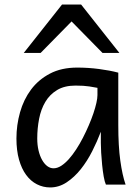

<svg xmlns="http://www.w3.org/2000/svg" viewBox="-20 -801 602 833"><path d="M402.8 -419.9Q390.6 -422.4 367.4 -426Q344.2 -429.7 307.6 -429.7Q259.8 -429.7 227.8 -410.4Q195.8 -391.1 176.8 -359.1Q157.7 -327.1 149.7 -285.6Q141.6 -244.1 141.6 -200.2Q141.6 -171.9 147.2 -148.2Q152.8 -124.5 162.6 -107.2Q172.4 -89.8 185.1 -80.3Q197.8 -70.8 212.4 -70.8Q228.5 -70.8 245.4 -81.5Q262.2 -92.3 278.6 -110.6Q294.9 -128.9 310.5 -152.8Q326.2 -176.8 339.8 -203.4Q353.5 -230 365.2 -257.3Q377 -284.7 385.3 -309.3Q393.6 -334 398.2 -354.5Q402.8 -375 402.8 -388.2ZM439.5 0Q434.1 -11.7 429.9 -35.2Q425.8 -58.6 423.1 -85.7Q420.4 -112.8 418.9 -138.7Q417.5 -164.6 417.5 -180.7V-229.5Q401.9 -188 380.1 -145Q358.4 -102.1 330.6 -67.1Q302.7 -32.2 269.3 -10Q235.8 12.2 197.8 12.2Q167 12.2 140.1 -1.5Q113.3 -15.1 93.5 -42Q73.7 -68.8 62.5 -108.6Q51.3 -148.4 51.3 -200.2Q51.3 -258.3 66.9 -313.7Q82.5 -369.1 114.7 -412.4Q147 -455.6 196.8 -481.7Q246.6 -507.8 314.9 -507.8Q362.3 -507.8 409.2 -501.7Q456.1 -495.6 493.2 -485.8V-258.8Q493.2 -166.5 502 -103.8Q510.7 -41 524.9 0ZM83 -571.3 249 -781.2H332L498 -571.3H424.8L290.5 -708L156.2 -571.3Z"/></svg>

Font: Andika
Style: Regular
Weight: 400
Designer: Victor Gaultney, Annie Olsen, Julie Remington, Don Collingsworth, Eric Hays
Foundry: SIL International
Version: Version 1.001